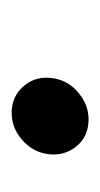

<svg xmlns="http://www.w3.org/2000/svg" viewBox="58 -650 171 328"><g transform="rotate(90 144.0 -486.5)"><path d="M173.3 -420.4Q145 -420.4 127.2 -441.4Q109.4 -462.4 114.3 -492.2Q118.7 -518.1 139.4 -534.9Q160.2 -551.8 184.1 -551.8Q213.9 -551.8 230.7 -530.8Q247.6 -509.8 243.7 -481.9Q240.2 -456.5 219.7 -438.5Q199.2 -420.4 173.3 -420.4Z"/></g></svg>

Font: Inter
Style: Italic
Weight: 400
Italic angle: -9.3988°
Designer: Rasmus Andersson
Foundry: rsms
Version: Version 4.001;git-66647c0bb